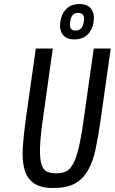

<svg xmlns="http://www.w3.org/2000/svg" viewBox="-20 -930 574 960"><path d="M159 -687.3 108.3 -329.9Q97.9 -254.1 93.9 -191.7Q90 -129.3 102.1 -84.2Q114.1 -39.1 147.9 -14.6Q181.6 10 246.7 10Q313.3 10 353.9 -12.1Q394.4 -34.3 419.3 -77.2Q444.1 -120.1 457.6 -182.8Q471.1 -245.4 482.6 -327.1L533.6 -687.3H448.7L397.7 -327.1Q385.4 -239.3 372.5 -187.1Q359.6 -134.9 343.6 -107.2Q327.7 -79.6 307.3 -71.5Q286.9 -63.4 260.3 -63.4Q233.4 -63.4 214.8 -71.9Q196.1 -80.3 187.4 -108.2Q178.7 -136.1 180 -189.1Q181.3 -242.1 193.9 -331L243.9 -687.3ZM351.7 -733Q393.7 -733 418.1 -757.5Q442.6 -782 448.1 -821.3Q453.7 -860.6 436.4 -885.2Q419.1 -909.9 376.9 -909.9Q336.3 -909.9 311.7 -885.2Q287.1 -860.6 281.6 -821.3Q276 -782 293.4 -757.5Q310.9 -733 351.7 -733ZM357.6 -777.1Q341.4 -777.1 334.3 -787Q327.1 -796.9 330.9 -821.4Q334.6 -846 344.4 -855.9Q354.1 -865.7 370.3 -865.7Q386.4 -865.7 394.5 -855.9Q402.6 -846 398.9 -821.4Q395.1 -796.9 384.4 -787Q373.7 -777.1 357.6 -777.1Z"/></svg>

Font: Secuela ExtLt
Style: Italic
Weight: 200
Italic angle: -8°
Designer: Fernando Haro
Foundry: deFharo
Version: Version 1.704